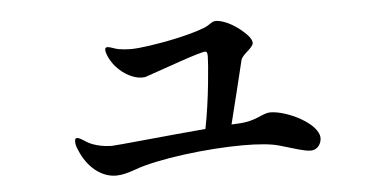

<svg xmlns="http://www.w3.org/2000/svg" viewBox="-37 -503 1075 531"><g transform="rotate(-5 500.0 -238.0)"><path d="M706 -174C682 -174 667 -153 614 -151C609 -151 603 -150 596 -150C608 -199 633 -298 639 -325C643 -341 674 -356 674 -370C674 -383 657 -398 644 -409C611 -435 586 -439 578 -439C565 -439 563 -431 544 -423C500 -406 432 -393 390 -387C368 -384 352 -382 336 -382C325 -382 315 -383 302 -385C289 -388 280 -393 273 -393C271 -393 266 -393 266 -386C266 -374 279 -348 295 -333C310 -317 337 -301 360 -301C365 -301 370 -301 374 -303C438 -325 526 -357 541 -357C547 -357 547 -349 547 -342C547 -327 539 -222 523 -144C418 -135 274 -120 262 -120C231 -120 203 -129 188 -140C183 -143 173 -150 167 -150C163 -150 161 -148 161 -140C161 -133 163 -125 167 -117C187 -67 226 -37 266 -37C281 -37 298 -41 320 -49C385 -73 522 -90 623 -90C665 -90 701 -87 724 -80C763 -69 790 -59 808 -59C829 -59 838 -78 838 -91C838 -132 751 -174 706 -174Z"/></g></svg>

Font: Shippori Mincho OTF
Style: Bold
Weight: 800
Designer: FONTDASU
Foundry: FONTDASU / Google Inc. / but / Adobe
Version: Version 3.300;hotconv 1.0.109;makeotfexe 2.5.65596